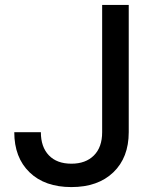

<svg xmlns="http://www.w3.org/2000/svg" viewBox="-20 -750 640 780"><path d="M270 10Q162 10 100 -50Q38 -110 38 -213H146Q146 -153 178.5 -119Q211 -85 270 -85Q328 -85 361.5 -118.5Q395 -152 395 -213V-730H503V-213Q503 -110 440.5 -50Q378 10 270 10Z"/></svg>

Font: JetBrains Mono SemiBold
Style: Regular
Weight: 472
Monospace: yes
Designer: Philipp Nurullin, Konstantin Bulenkov
Foundry: JetBrains
Version: Version 2.305; ttfautohint (v1.8.4.7-5d5b)